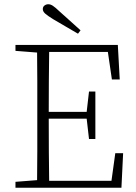

<svg xmlns="http://www.w3.org/2000/svg" viewBox="-20 -886 642 906"><path d="M53 -646V-674H536L545 -511H508L489 -641H212Q211 -573 210.5 -502.5Q210 -432 210 -358H389L400 -454H430V-230H400L389 -326H210Q210 -240 210.5 -169Q211 -98 212 -33H506L524 -163H561L553 0H53V-28L155 -36Q156 -104 156 -172.5Q156 -241 156 -310V-364Q156 -433 156 -501.5Q156 -570 155 -638ZM360 -743 348 -727Q318 -744 288 -762Q258 -780 230 -796Q204 -812 193 -822Q182 -832 182 -843Q182 -854 190 -860Q198 -866 208 -866Q218 -866 229 -859Q240 -852 261 -832Q284 -811 309.5 -788.5Q335 -766 360 -743Z"/></svg>

Font: Source Serif Pro Light
Style: Regular
Weight: 300
Designer: Frank Grießhammer
Foundry: Adobe Systems Incorporated
Version: Version 3.001;hotconv 1.0.111;makeotfexe 2.5.65597